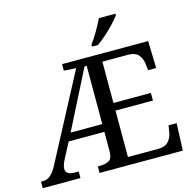

<svg xmlns="http://www.w3.org/2000/svg" viewBox="-129 -1063 1209 1194"><g transform="rotate(-15 475.5 -465.5)"><path d="M0 0V-42H16Q42 -42 63 -61Q84 -80 105 -120L394 -667L316 -672V-714H870L875 -539H823L818 -582Q814 -615 794.5 -639Q775 -663 730 -664H562V-398H803V-349H562V-50H755Q802 -50 823.5 -74.5Q845 -99 850 -132L857 -175H909L902 0H366V-42H379Q412 -42 436 -53.5Q460 -65 461 -109V-239H231L176 -134Q168 -118 164 -104Q160 -90 160 -81Q160 -42 220 -42H243V0ZM257 -289H461V-664H447ZM524 -784Q546 -813 570.5 -855Q595 -897 611 -931H718V-921Q706 -904 679 -875Q652 -846 620.5 -817.5Q589 -789 562 -771H524Z"/></g></svg>

Font: NotoSerif-Regular
Style: Regular
Weight: 400
Designer: Monotype Design Team
Foundry: Monotype Imaging Inc.
Version: Version 2.007; ttfautohint (v1.8) -l 8 -r 50 -G 200 -x 14 -D